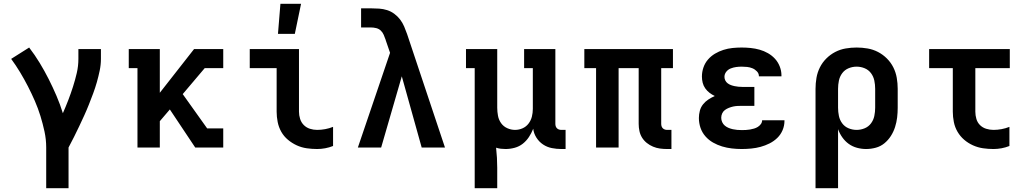

<svg xmlns="http://www.w3.org/2000/svg" viewBox="-20 -779 5440 1014"><path d="M342 215H224V0Q224 -43 215 -84.5Q206 -126 193.5 -166.5Q181 -207 164 -246Q147 -285 127.5 -323Q108 -361 86 -397.5Q64 -434 39 -468L134 -528Q164 -489 189.5 -447Q215 -405 237 -361.5Q259 -318 278.5 -272.5Q298 -227 312 -181Q327 -215 340.5 -250Q354 -285 365.5 -321Q377 -357 385.5 -393.5Q394 -430 394 -468V-520H513V-468Q513 -437 506.5 -406Q500 -375 491.5 -345Q483 -315 472 -285.5Q461 -256 449.5 -227Q438 -198 425 -169.5Q412 -141 398.5 -112.5Q385 -84 371 -56Q357 -28 342 0Z M1011 0 877 -201 824 -139V0H706V-419H660V-520H824V-289L1005 -520H1159V-419H1061L945 -282L1074 -101H1159V0Z M1655 8Q1627 8 1599.5 4Q1572 0 1547 -11.5Q1522 -23 1500.5 -41Q1479 -59 1465.5 -83Q1452 -107 1446.5 -134.5Q1441 -162 1441 -189V-419H1299V-520H1559V-189Q1559 -170 1565 -151Q1571 -132 1584.5 -118.5Q1598 -105 1616.5 -99Q1635 -93 1655 -93Q1676 -93 1697.5 -97Q1719 -101 1739 -109V-8Q1719 0 1697.5 4Q1676 8 1655 8ZM1448 -600 1461 -759H1570L1537 -600Z M1870 0 2040 -500 2017 -567V-568Q2012 -582 2006.5 -595Q2001 -608 1991 -617.5Q1981 -627 1967 -630.5Q1953 -634 1939 -634H1887V-735H1939Q1961 -735 1982.5 -733.5Q2004 -732 2024.5 -725.5Q2045 -719 2062.5 -706Q2080 -693 2093 -676Q2106 -659 2114.5 -639Q2123 -619 2130 -599L2330 0H2207L2102 -376L1993 0Z M2487 215V-419H2441V-520H2606V-210Q2606 -189 2610 -167.5Q2614 -146 2626.5 -128.5Q2639 -111 2659 -102Q2679 -93 2700 -93Q2721 -93 2740 -101.5Q2759 -110 2771.5 -126.5Q2784 -143 2789 -163Q2794 -183 2794 -204V-419H2748V-520H2913V-125Q2913 -118 2915 -112Q2917 -106 2921.5 -101.5Q2926 -97 2932 -95Q2938 -93 2945 -93H2967V8H2945Q2919 8 2894 3Q2869 -2 2848 -16Q2827 -30 2813 -52Q2799 -74 2796 -99Q2787 -76 2773.5 -55.5Q2760 -35 2741 -20Q2722 -5 2698 1.5Q2674 8 2650 8Q2637 8 2624.5 6.5Q2612 5 2600 1Q2603 28 2604.5 54.5Q2606 81 2606 107V215Z M3526 8H3503Q3484 8 3465.5 5.5Q3447 3 3429 -4.5Q3411 -12 3396 -24Q3381 -36 3371 -52Q3361 -68 3357 -87Q3353 -106 3353 -125V-419H3247V0H3128V-419H3066V-520H3534V-419H3472V-125Q3472 -118 3474 -112Q3476 -106 3480.5 -101.5Q3485 -97 3491 -95Q3497 -93 3503 -93H3526Z M3897 8Q3871 8 3845 5Q3819 2 3794 -5.5Q3769 -13 3746 -26Q3723 -39 3705.5 -59Q3688 -79 3679.5 -104Q3671 -129 3671 -156Q3671 -175 3676 -194Q3681 -213 3693 -228Q3705 -243 3721 -253.5Q3737 -264 3755 -272Q3740 -279 3727 -289Q3714 -299 3704.5 -312.5Q3695 -326 3691 -342Q3687 -358 3687 -375Q3687 -399 3695 -422.5Q3703 -446 3719 -464.5Q3735 -483 3756 -495.5Q3777 -508 3800.5 -515.5Q3824 -523 3848.5 -525.5Q3873 -528 3897 -528Q3921 -528 3945 -525.5Q3969 -523 3992 -516.5Q4015 -510 4036 -498Q4057 -486 4073 -468.5Q4089 -451 4098 -428Q4107 -405 4107 -382V-376H3988V-377Q3988 -391 3977.5 -402Q3967 -413 3953.5 -418.5Q3940 -424 3925.5 -425.5Q3911 -427 3897 -427Q3882 -427 3867.5 -425Q3853 -423 3839 -417.5Q3825 -412 3815.5 -400Q3806 -388 3806 -373Q3806 -363 3810.5 -354Q3815 -345 3823 -339Q3831 -333 3840.5 -329.5Q3850 -326 3860 -324Q3870 -322 3880 -321Q3890 -320 3900 -320H3964V-220H3900Q3888 -220 3876 -219.5Q3864 -219 3852.5 -216.5Q3841 -214 3829.5 -209.5Q3818 -205 3808.5 -198Q3799 -191 3794 -180Q3789 -169 3789 -157Q3789 -145 3794 -134Q3799 -123 3808 -115.5Q3817 -108 3828 -103.5Q3839 -99 3850.5 -96.5Q3862 -94 3873.5 -93Q3885 -92 3897 -92Q3908 -92 3919 -92.5Q3930 -93 3941 -95Q3952 -97 3962.5 -100Q3973 -103 3982.5 -109Q3992 -115 3998.5 -124Q4005 -133 4005 -144H4123V-141Q4123 -115 4113 -91.5Q4103 -68 4085 -50.5Q4067 -33 4044 -21.5Q4021 -10 3997 -3.5Q3973 3 3947.5 5.5Q3922 8 3897 8Z M4287 215V-310Q4287 -339 4292 -368Q4297 -397 4310 -423Q4323 -449 4344 -470Q4365 -491 4391 -504.5Q4417 -518 4446 -523Q4475 -528 4504 -528Q4533 -528 4562 -523Q4591 -518 4617 -504.5Q4643 -491 4664 -470Q4685 -449 4698 -423Q4711 -397 4716 -368Q4721 -339 4721 -310V-210Q4721 -184 4718 -158.5Q4715 -133 4707 -108Q4699 -83 4685 -61Q4671 -39 4651 -22.5Q4631 -6 4605.5 1Q4580 8 4554 8Q4530 8 4506 1.5Q4482 -5 4462.5 -19Q4443 -33 4428.5 -53.5Q4414 -74 4406 -97V215ZM4504 -93Q4526 -93 4546.5 -101.5Q4567 -110 4580 -127.5Q4593 -145 4597.5 -166.5Q4602 -188 4602 -210V-310Q4602 -332 4597.5 -353.5Q4593 -375 4580 -392.5Q4567 -410 4546.5 -418.5Q4526 -427 4504 -427Q4482 -427 4461.5 -418.5Q4441 -410 4428 -392.5Q4415 -375 4410.5 -353.5Q4406 -332 4406 -310V-210Q4406 -188 4410.5 -166.5Q4415 -145 4428 -127.5Q4441 -110 4461.5 -101.5Q4482 -93 4504 -93Z M5227 8Q5199 8 5171.5 4Q5144 0 5118.5 -11.5Q5093 -23 5072 -41Q5051 -59 5037 -83Q5023 -107 5017.5 -134.5Q5012 -162 5012 -189V-419H4887V-520H5313V-419H5131V-189Q5131 -170 5136.5 -151Q5142 -132 5155.5 -118.5Q5169 -105 5188 -99Q5207 -93 5227 -93Q5248 -93 5269.5 -97Q5291 -101 5311 -109V-8Q5291 0 5269.5 4Q5248 8 5227 8Z"/></svg>

Font: Iosevka HT Extended
Style: Bold
Weight: 700
Width: 7
Monospace: yes
Designer: Belleve Invis
Foundry: Belleve Invis
Version: Version 32.3.0; ttfautohint (v1.8.4)